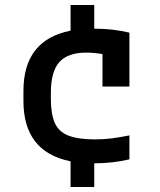

<svg xmlns="http://www.w3.org/2000/svg" viewBox="-20 -645 640 770"><path d="M263 105V2Q74 -36 74 -240V-280Q74 -485 263 -522V-625H358V-530Q434 -530 499 -514V-298H391V-428Q357 -434 326 -434Q252 -434 218 -396Q184 -358 184 -273V-248Q184 -187 200 -151.5Q216 -116 255 -101Q294 -86 361 -86Q396 -86 427.5 -90Q459 -94 499 -102V-6Q466 2 429.5 6Q393 10 358 10V105Z"/></svg>

Font: M PLUS Code Latin 60 Medium
Style: Regular
Weight: 500
Width: 7
Monospace: yes
Designer: Coji Morishita
Foundry: UNDERFOREST DESIGN
Version: Version 1.005; ttfautohint (v1.8.3)